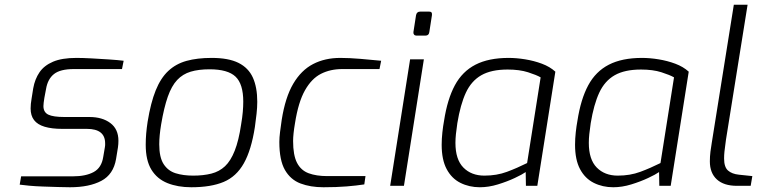

<svg xmlns="http://www.w3.org/2000/svg" viewBox="-20 -783 3202 809"><path d="M275 6Q254 6 224 5Q194 4 162 3Q130 2 103.5 -0.5Q77 -3 63 -5L69 -40H287Q341 -40 374.5 -58Q408 -76 415 -122L422 -163Q423 -168 423 -171.5Q423 -175 423 -179Q423 -240 346 -240H242Q198 -240 168 -249Q138 -258 123.5 -277Q109 -296 109 -326Q109 -335 110 -345.5Q111 -356 113 -367L120 -411Q127 -450 146.5 -478.5Q166 -507 203.5 -523Q241 -539 302 -539Q328 -539 365.5 -537Q403 -535 440 -532.5Q477 -530 501 -527L494 -492H291Q234 -492 207.5 -471Q181 -450 174 -408L167 -371Q165 -358 164 -350Q163 -342 163 -336Q163 -310 183.5 -300Q204 -290 252 -290H357Q411 -290 445 -264.5Q479 -239 479 -190Q479 -183 478.5 -176Q478 -169 477 -162L469 -113Q458 -48 407 -21Q356 6 275 6Z M786 6Q729 6 685.5 -11.5Q642 -29 618 -68Q594 -107 594 -173Q594 -197 596 -220.5Q598 -244 602 -270Q615 -350 636 -402Q657 -454 689 -484Q721 -514 766 -526.5Q811 -539 872 -539Q943 -539 985 -518Q1027 -497 1045.5 -456Q1064 -415 1064 -354Q1064 -330 1061 -303.5Q1058 -277 1054 -248Q1039 -151 1007.5 -95Q976 -39 922.5 -16.5Q869 6 786 6ZM794 -43Q837 -43 870.5 -51.5Q904 -60 928 -82.5Q952 -105 969 -148Q986 -191 996 -259Q1001 -288 1003 -311.5Q1005 -335 1005 -355Q1005 -429 972.5 -460Q940 -491 863 -491Q817 -491 783.5 -481Q750 -471 726.5 -446Q703 -421 687 -375.5Q671 -330 659 -259Q655 -235 653 -214Q651 -193 651 -175Q651 -120 669.5 -91.5Q688 -63 720 -53Q752 -43 794 -43Z M1343 6Q1288 6 1246 -10Q1204 -26 1180.5 -67Q1157 -108 1157 -185Q1157 -203 1160 -227Q1163 -251 1167 -278Q1182 -373 1215.5 -430Q1249 -487 1299 -513Q1349 -539 1414 -539Q1451 -539 1499 -535Q1547 -531 1586 -527L1579 -492H1422Q1372 -492 1332.5 -472Q1293 -452 1265 -402.5Q1237 -353 1223 -264Q1219 -241 1217 -222Q1215 -203 1215 -189Q1215 -129 1231.5 -97Q1248 -65 1280.5 -53Q1313 -41 1359 -41H1520L1515 -6Q1483 -1 1440.5 2.5Q1398 6 1343 6Z M1734 -633Q1728 -633 1724.5 -637.5Q1721 -642 1722 -648L1733 -719Q1736 -734 1750 -734H1789Q1796 -734 1798.5 -730Q1801 -726 1800 -719L1789 -648Q1787 -633 1773 -633ZM1624 0 1708 -533H1766L1682 0Z M2002 6Q1957 6 1920 -12.5Q1883 -31 1862 -70.5Q1841 -110 1841 -173Q1841 -198 1844 -225.5Q1847 -253 1851 -274Q1865 -365 1896.5 -423.5Q1928 -482 1983.5 -510.5Q2039 -539 2123 -539Q2156 -539 2193 -533Q2230 -527 2263.5 -514.5Q2297 -502 2320 -481L2244 0H2196L2195 -58Q2181 -48 2149 -33Q2117 -18 2078 -6Q2039 6 2002 6ZM2021 -43Q2073 -43 2116 -59Q2159 -75 2201 -96L2258 -457Q2241 -467 2205 -478.5Q2169 -490 2119 -490Q2050 -490 2008 -466Q1966 -442 1943 -392.5Q1920 -343 1907 -264Q1903 -237 1901 -217.5Q1899 -198 1899 -181Q1899 -111 1932.5 -77Q1966 -43 2021 -43Z M2564 6Q2519 6 2482 -12.5Q2445 -31 2424 -70.5Q2403 -110 2403 -173Q2403 -198 2406 -225.5Q2409 -253 2413 -274Q2427 -365 2458.5 -423.5Q2490 -482 2545.5 -510.5Q2601 -539 2685 -539Q2718 -539 2755 -533Q2792 -527 2825.5 -514.5Q2859 -502 2882 -481L2806 0H2758L2757 -58Q2743 -48 2711 -33Q2679 -18 2640 -6Q2601 6 2564 6ZM2583 -43Q2635 -43 2678 -59Q2721 -75 2763 -96L2820 -457Q2803 -467 2767 -478.5Q2731 -490 2681 -490Q2612 -490 2570 -466Q2528 -442 2505 -392.5Q2482 -343 2469 -264Q2465 -237 2463 -217.5Q2461 -198 2461 -181Q2461 -111 2494.5 -77Q2528 -43 2583 -43Z M3085 0Q3030 0 3000.5 -27Q2971 -54 2971 -103Q2971 -124 2973.5 -144Q2976 -164 2979 -181L3072 -763H3130L3039 -195Q3038 -186 3036 -172Q3034 -158 3032.5 -144Q3031 -130 3031 -115Q3031 -79 3047.5 -64.5Q3064 -50 3093 -47L3150 -41L3143 0Z"/></svg>

Font: Exo Thin Light
Style: Italic
Weight: 300
Italic angle: -9°
Version: Version 2.000